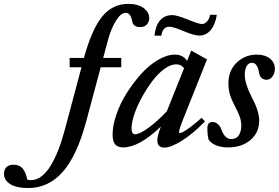

<svg xmlns="http://www.w3.org/2000/svg" viewBox="-291 -745 1430 985"><path d="M-146.5 219.7Q-206.1 219.7 -238.3 199.7Q-270.5 179.7 -270.5 147Q-270.5 125.5 -257.8 112.5Q-245.1 99.6 -220.7 100.1Q-192.4 100.1 -175.8 118.2Q-159.2 136.2 -150.9 176.8Q-141.1 179.2 -132.8 179.2Q-104.5 179.2 -78.6 159.9Q-52.7 140.6 -31.2 105.2Q-9.8 69.8 7.8 25.1Q25.4 -19.5 40.5 -75.7L127 -399.9H66.4V-447.8H139.6Q180.2 -595.2 233.2 -660.2Q286.1 -725.1 367.2 -725.1Q417 -725.1 445.8 -703.6Q474.6 -682.1 474.6 -651.9Q474.6 -633.3 462.4 -619.6Q450.2 -606 428.7 -606Q391.1 -606 386.7 -638.2Q378.9 -679.2 354 -679.2Q328.6 -679.2 303.7 -638.4Q278.8 -597.7 264.2 -543.9L238.3 -447.8H331.1V-399.9H225.6L150.9 -121.1Q103.5 55.2 30.3 137.5Q-43 219.7 -146.5 219.7Z M731.4 -562.5Q705.1 -562.5 651.4 -585.2Q597.7 -607.9 577.6 -607.9Q543.5 -607.9 536.6 -562H501.5Q506.8 -613.3 530 -640.4Q553.2 -667.5 592.8 -667.5Q616.2 -667.5 672.9 -644.5Q729.5 -621.6 745.1 -621.6Q759.3 -621.6 772 -636Q784.7 -650.4 786.1 -668.9H821.3Q814 -620.1 790.3 -591.3Q766.6 -562.5 731.4 -562.5ZM340.8 11.2Q313 11.2 299.8 -4.4Q286.6 -20 286.6 -54.7Q286.6 -101.1 306.2 -158Q325.7 -214.8 359.4 -268.1Q393.1 -321.3 433.3 -366Q473.6 -410.6 519.8 -437.7Q565.9 -464.8 606 -464.8Q648.4 -464.8 668.9 -432.6L689.9 -485.4L771 -440.4L652.3 -142.6Q627.4 -81.5 627.4 -66.9Q627.4 -62.5 629.9 -62.5Q636.2 -62.5 648.7 -68.6Q661.1 -74.7 686.3 -93.3Q711.4 -111.8 743.2 -140.6L760.3 -122.1Q698.2 -58.1 641.8 -22.9Q585.4 12.2 552.2 12.2Q516.1 12.2 516.1 -25.4Q516.1 -46.9 534.2 -95.7Q422.9 11.2 340.8 11.2ZM383.8 -86.4Q383.8 -56.2 402.3 -56.2Q424.8 -56.2 470.7 -89.4Q516.6 -122.6 564.9 -174.3L653.3 -395Q639.2 -415 612.3 -415Q584 -415 550.8 -390.4Q517.6 -365.7 489 -327.1Q460.4 -288.6 436.3 -244.6Q412.1 -200.7 397.9 -158Q383.8 -115.2 383.8 -86.4Z M879.9 11.2Q810.1 11.2 779.8 -27.3Q772.9 -49.3 772.9 -87.4Q772.9 -119.1 799.3 -119.1Q814.5 -119.1 826.7 -108.4Q838.9 -97.7 845.7 -78.6Q862.8 -31.7 895.5 -31.7Q921.9 -31.7 934.3 -51.3Q946.8 -70.8 946.8 -100.6Q946.8 -124 939.2 -145.5Q931.6 -167 914.1 -200.7Q897.5 -231.4 889.2 -258.1Q880.9 -284.7 880.9 -318.4Q880.9 -383.3 923.6 -424.1Q966.3 -464.8 1027.3 -464.8Q1067.9 -464.8 1093.5 -444.8Q1119.1 -424.8 1119.1 -391.6Q1119.1 -369.6 1107.2 -352.8Q1095.2 -335.9 1076.7 -335.9Q1042 -335.9 1036.6 -377.9Q1034.2 -396.5 1024.9 -409.7Q1015.6 -422.9 1002 -422.9Q983.9 -422.9 974.4 -405.8Q964.8 -388.7 964.8 -361.8Q964.8 -316.9 998 -251.5Q1012.7 -222.2 1019 -208.3Q1025.4 -194.3 1032 -170.9Q1038.6 -147.5 1038.6 -125.5Q1038.6 -64.5 993.7 -26.6Q948.7 11.2 879.9 11.2Z"/></svg>

Font: Elstob 6pt SemiBold
Style: Italic
Weight: 600
Italic angle: -20°
Designer: Peter S. Baker
Version: Version 1.015